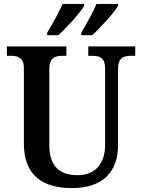

<svg xmlns="http://www.w3.org/2000/svg" viewBox="-20 -951 725 981"><path d="M395 -784V-771H451C493 -809 563 -886 583 -921V-931H473C454 -886 422 -829 395 -784ZM221 -784V-771H278C320 -809 390 -886 410 -921V-931H300C280 -886 248 -829 221 -784ZM348 10C507 10 583 -75 583 -209V-598C583 -658 613 -666 653 -666H671V-714H431V-666H448C487 -666 517 -658 517 -602V-211C517 -114 466 -56 376 -56C290 -56 232 -96 232 -210V-598C232 -658 263 -666 302 -666H319V-714H15V-666H32C71 -666 102 -658 102 -602V-217C102 -54 199 10 348 10Z"/></svg>

Font: Noto Serif Khmer SemiCondensed SemiBold
Style: Regular
Weight: 600
Width: 4
Designer: Danh Hong and the Monotype Design Team
Foundry: Monotype Imaging Inc.
Version: Version 2.004